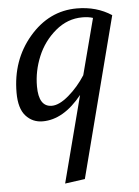

<svg xmlns="http://www.w3.org/2000/svg" viewBox="-56 -551 653 901"><g transform="rotate(-5 270.5 -100.0)"><path d="M24 -137Q24 -291 116.5 -399Q209 -507 340 -507Q433 -507 503 -461L308 294L214 307L320 -101Q233 7 135 7Q87 7 55.5 -28Q24 -63 24 -137ZM122 -159Q122 -62 184 -62Q219 -62 264 -100.5Q309 -139 343 -192L412 -456Q391 -463 362 -463Q292 -463 235.5 -415.5Q179 -368 150.5 -299.5Q122 -231 122 -159Z"/></g></svg>

Font: Volkhov
Style: Italic
Weight: 400
Italic angle: -12°
Designer: Cyreal (www.cyreal.org)
Foundry: Cyreal (www.cyreal.org)
Version: Version 1.010